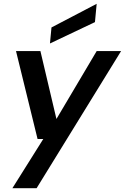

<svg xmlns="http://www.w3.org/2000/svg" viewBox="-20 -767 655 1007"><path d="M45 220 207 -38H177L64 -499H192L276 -143L487 -499H615L172 220ZM242 -539 250 -623 487 -747 478 -651Z"/></svg>

Font: DM Sans 20pt SemiBold
Style: Italic
Weight: 600
Italic angle: -10°
Version: Version 4.004;gftools[0.9.30]